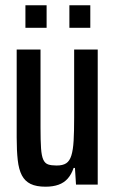

<svg xmlns="http://www.w3.org/2000/svg" viewBox="-20 -697 436 725"><path d="M152 8Q117 8 95.5 -2.5Q74 -13 62.5 -35Q51 -57 47 -92.5Q43 -128 43 -178V-510H133V-215Q133 -166 135 -137Q137 -108 143.5 -94Q150 -80 162 -76Q174 -72 194 -72Q217 -72 230 -80.5Q243 -89 249.5 -110Q256 -131 258 -165.5Q260 -200 260 -252V-510H349V0H267L263 -63H258Q250 -39 236 -23Q222 -7 201 0.5Q180 8 152 8ZM76 -592V-677H156V-592ZM242 -592V-677H321V-592Z"/></svg>

Font: Saira ExtraCondensed SemiBold
Style: Regular
Weight: 600
Width: 2
Designer: Hector Gatti with collaboration of the Omnibus-Type team
Foundry: Omnibus-Type
Version: Version 1.101